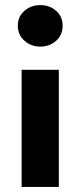

<svg xmlns="http://www.w3.org/2000/svg" viewBox="-20 -734 316 754"><path d="M50 -633Q50 -597 76 -574Q102 -551 138 -551Q175 -551 200.5 -574Q226 -597 226 -633Q226 -669 200.5 -691.5Q175 -714 138 -714Q102 -714 76 -691.5Q50 -669 50 -633ZM65 -460V0H211V-460Z"/></svg>

Font: Jost
Style: Bold
Weight: 700
Version: Version 3.710